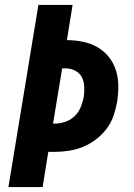

<svg xmlns="http://www.w3.org/2000/svg" viewBox="-20 -755 540 775"><path d="M14 0 135 -735H273L250 -593Q283 -593 314.5 -586.5Q346 -580 372.5 -565Q399 -550 418.5 -526Q438 -502 447.5 -472.5Q457 -443 457.5 -410.5Q458 -378 453 -345Q448 -317 438.5 -288.5Q429 -260 410.5 -235.5Q392 -211 367 -192Q342 -173 314.5 -162Q287 -151 258 -146.5Q229 -142 200 -142H175L152 0ZM194 -256H200Q221 -256 242.5 -263Q264 -270 280.5 -285.5Q297 -301 305.5 -322Q314 -343 318 -363Q321 -384 320 -405Q319 -426 310.5 -443Q302 -460 284 -469.5Q266 -479 245 -479H231Z"/></svg>

Font: Iosevka Heavy
Style: Italic
Weight: 900
Italic angle: -9°
Monospace: yes
Designer: Belleve Invis
Foundry: Belleve Invis
Version: Version 32.5.0; ttfautohint (v1.8.4)